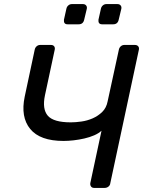

<svg xmlns="http://www.w3.org/2000/svg" viewBox="-20 -920 706 940"><path d="M101 -447 150 -677Q152 -687 159.5 -693.5Q167 -700 177 -700H229Q240 -700 245 -693.5Q250 -687 248 -677L200 -453Q186 -386 214 -353.5Q242 -321 327 -321Q350 -321 378.5 -325Q407 -329 433.5 -340.5Q460 -352 480.5 -372Q501 -392 507 -424L562 -677Q564 -687 571.5 -693.5Q579 -700 589 -700H640Q651 -700 656.5 -693.5Q662 -687 660 -677L520 -23Q519 -13 511 -6.5Q503 0 492 0H441Q431 0 426 -6.5Q421 -13 422 -23L477 -280Q463 -267 441 -257.5Q419 -248 393 -242Q367 -236 340.5 -233Q314 -230 291 -230Q176 -230 128 -288.5Q80 -347 101 -447ZM462 -823 474 -877Q476 -887 483.5 -893.5Q491 -900 501 -900H555Q565 -900 570.5 -893.5Q576 -887 574 -877L561 -823Q556 -801 534 -801H480Q460 -801 462 -823ZM293 -823 305 -877Q307 -887 314.5 -893.5Q322 -900 332 -900H386Q396 -900 401.5 -893.5Q407 -887 405 -877L392 -823Q387 -801 365 -801H311Q291 -801 293 -823Z"/></svg>

Font: SVN-Rubik
Style: Italic
Weight: 400
Italic angle: -12°
Designer: Hubert and Fischer
Foundry: Hubert & Fischer
Version: Version 2.101; ttfautohint (v1.8.3)